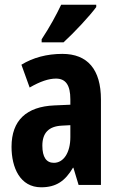

<svg xmlns="http://www.w3.org/2000/svg" viewBox="-20 -786 504 816"><path d="M389 -756V-766H240C219 -722 192 -672 157 -619V-606H250C297 -649 362 -719 389 -756ZM245 -557C179 -557 120 -541 71 -511L106 -414C151 -440 187 -452 218 -452C260 -452 279 -423 279 -364V-341L211 -338C93 -333 29 -275 29 -162C29 -74 65 10 155 10C219 10 257 -17 290 -73H292L314 0H409V-363C409 -491 352 -557 245 -557ZM242 -252 279 -254V-203C279 -137 250 -94 209 -94C177 -94 160 -118 160 -167C160 -221 187 -249 242 -252Z"/></svg>

Font: Noto Sans Lao Looped ExtraCondensed
Style: Bold
Weight: 700
Width: 2
Designer: Mark Frömberg, Ben Mitchell
Foundry: The Fontpad Ltd
Version: Version 1.002